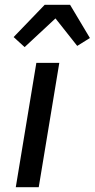

<svg xmlns="http://www.w3.org/2000/svg" viewBox="-20 -783 396 803"><path d="M46 0 132 -520H228L142 0ZM83 -586 37 -628 167 -763H273L356 -624L303 -591L212 -706Z"/></svg>

Font: Iosevka Aile Medium
Style: Italic
Weight: 500
Italic angle: -9°
Designer: Belleve Invis
Foundry: Belleve Invis
Version: Version 31.1.0; ttfautohint (v1.8.4)